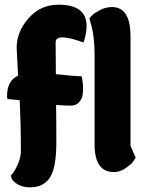

<svg xmlns="http://www.w3.org/2000/svg" viewBox="-20 -733 615 818"><path d="M328 -408Q334 -378 334 -358Q334 -338 331 -324Q328 -310 316 -296.5Q304 -283 280 -283Q256 -283 219 -286Q220 -234 220 -126Q220 -18 192.5 23.5Q165 65 109 65Q76 65 55.5 52.5Q35 40 30 28L26 15Q42 -1 55.5 -32Q69 -63 69 -90Q69 -199 64 -306Q55 -307 43.5 -308Q32 -309 24.5 -310Q17 -311 12 -311Q10 -316 10 -323Q10 -389 57 -411Q51 -527 51 -530Q51 -597 101.5 -655Q152 -713 229 -713Q349 -713 349 -622Q349 -592 336 -552Q217 -595 217 -553L218 -417Q301 -408 328 -408ZM383 -118V-498Q383 -581 366 -636L361 -655Q365 -660 372.5 -668Q380 -676 405 -689.5Q430 -703 457 -703Q536 -703 536 -578V-112L558 -61Q554 -54 547 -44Q540 -34 516 -17Q492 0 465 0Q383 0 383 -118Z"/></svg>

Font: Chela One
Style: Regular
Weight: 400
Designer: Miguel Hernandez
Foundry: LatinoType
Version: Version 1.001